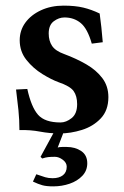

<svg xmlns="http://www.w3.org/2000/svg" viewBox="-20 -464 441 682"><path d="M37 -146 77 -148Q91 -84 115 -56.5Q139 -29 195 -29Q215 -29 234.5 -44.5Q254 -60 254 -94Q254 -123 241.5 -140.5Q229 -158 188 -172Q163 -181 130.5 -201Q98 -221 74 -251Q50 -281 50 -321Q50 -356 70 -383.5Q90 -411 125.5 -427.5Q161 -444 206 -444Q247 -444 276 -437Q305 -430 334 -416Q337 -394 340 -367.5Q343 -341 345 -314L306 -309Q291 -362 267 -382Q243 -402 209 -402Q189 -402 171 -388.5Q153 -375 153 -345Q153 -319 165 -301Q177 -283 208 -272Q251 -256 286.5 -235.5Q322 -215 343.5 -186.5Q365 -158 365 -119Q365 -72 338 -43.5Q311 -15 271 -2.5Q231 10 192 10Q156 10 122 3.5Q88 -3 49 -2Q49 -38 45.5 -72.5Q42 -107 37 -146ZM175 93Q161 93 151.5 94Q142 95 130 99L124 93L173 3H207L185 60Q191 58 201 58Q211 58 217 58Q247 58 268.5 72.5Q290 87 290 116Q290 142 272.5 160.5Q255 179 227.5 188.5Q200 198 169 198Q145 198 130.5 194Q116 190 97 181L109 155Q129 162 140.5 165.5Q152 169 167 169Q190 169 203.5 158.5Q217 148 217 128Q217 114 203 103.5Q189 93 175 93Z"/></svg>

Font: Libertinus Serif SemiBold
Style: Regular
Weight: 600
Designer: Philipp H. Poll, Khaled Hosny
Foundry: Caleb Maclennan
Version: Version 7.051;RELEASE